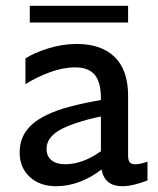

<svg xmlns="http://www.w3.org/2000/svg" viewBox="-20 -634 548 664"><path d="M331 -48Q297 -21 256.5 -5.5Q216 10 174 10Q118 10 83 -22Q48 -54 48 -107Q48 -165 90 -203Q132 -241 221 -265Q270 -278 329 -288V-294Q329 -350 307.5 -375.5Q286 -401 240 -401Q198 -401 152 -384Q106 -367 68 -343V-432Q97 -451 146.5 -466.5Q196 -482 245 -482Q331 -482 377 -436.5Q423 -391 423 -303V-97Q423 -80 428.5 -73Q434 -66 448 -66Q465 -66 490 -75V-10Q473 -3 448.5 3.5Q424 10 403 10Q342 10 331 -48ZM205 -66Q266 -66 329 -111V-231Q286 -223 239 -207Q188 -190 164.5 -168.5Q141 -147 141 -119Q141 -94 158 -80Q175 -66 205 -66ZM83 -614H423V-556H83Z"/></svg>

Font: Madhuban
Style: Regular
Weight: 400
Designer: jaikishan Patel
Foundry: MagicType
Version: Version 1.000